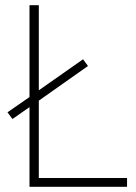

<svg xmlns="http://www.w3.org/2000/svg" viewBox="-20 -722 525 742"><path d="M471 -34H130V-333L320 -467L301 -493L130 -373V-702H94V-347L9 -288L28 -262L94 -308V0H471Z"/></svg>

Font: RazerF5 Thin
Style: Regular
Weight: 250
Foundry: Razer Inc.
Version: Version 2